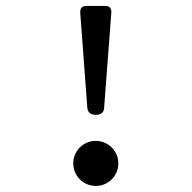

<svg xmlns="http://www.w3.org/2000/svg" viewBox="-20 -610 640 641"><path d="M331.5 -590.3Q353.5 -590.3 351.6 -565.9L327.6 -250Q326.2 -226.6 299.8 -226.6Q287.1 -226.6 279.8 -232.7Q272.5 -238.8 271.5 -250L248 -565.9Q246.1 -590.3 268.1 -590.3ZM224.6 -64.5Q224.6 -80.1 230.5 -93.8Q236.3 -107.4 246.6 -117.7Q256.8 -127.9 270.5 -133.8Q284.2 -139.6 299.8 -139.6Q315.4 -139.6 329.1 -133.8Q342.8 -127.9 353 -117.7Q363.3 -107.4 369.1 -93.8Q375 -80.1 375 -64.5Q375 -48.8 369.1 -35.2Q363.3 -21.5 353 -11.2Q342.8 -1 329.1 4.9Q315.4 10.7 299.8 10.7Q284.2 10.7 270.5 4.9Q256.8 -1 246.6 -11.2Q236.3 -21.5 230.5 -35.2Q224.6 -48.8 224.6 -64.5Z"/></svg>

Font: Courier Prime
Style: Regular
Weight: 400
Designer: Alan Dague-Greene
Foundry: Quote-Unquote Apps
Version: Version 1.203